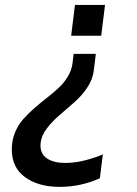

<svg xmlns="http://www.w3.org/2000/svg" viewBox="-20 -582 544 764"><path d="M361.3 -367.7 353 -299.8Q348.6 -265.1 326.7 -232.7Q304.7 -200.2 275.6 -174.8Q246.6 -149.4 217.8 -124.8Q189 -100.1 167.2 -72Q145.5 -43.9 142.1 -16.1Q141.1 -7.3 141.1 -3.9Q141.1 32.2 168.2 49.3Q195.3 66.4 240.2 66.4Q278.8 66.4 321.5 55.2Q364.3 43.9 389.2 32.2L377.4 127.4Q301.3 161.6 217.3 161.6Q133.3 161.6 80.1 123.3Q26.9 85 26.9 12.2Q26.9 -22.9 39.3 -53.7Q51.8 -84.5 72 -107.4Q92.3 -130.4 116.7 -151.6Q141.1 -172.9 166.5 -192.6Q191.9 -212.4 213.4 -232.4Q234.9 -252.4 250 -277.6Q265.1 -302.7 268.6 -330.1L272.9 -367.7ZM397.9 -562.5 382.8 -439.9H263.2L278.3 -562.5Z"/></svg>

Font: Muli
Style: Semi-BoldItalic
Weight: 600
Italic angle: -7°
Designer: Vernon Adams
Foundry: newtypography
Version: Version 2.0; ttfautohint (v1.00rc1.2-2d82) -l 8 -r 50 -G 200